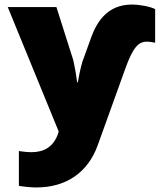

<svg xmlns="http://www.w3.org/2000/svg" viewBox="-20 -584 710 844"><path d="M560 -564C451 -564 405 -486 381 -420L342 -312C334 -285 326 -246 322 -222H319C313 -272 304 -310 302 -320L228 -553H14L238 -6L235 4C215 62 173 85 118 85C102 85 73 82 63 80V233C79 236 114 240 140 240C271 240 366 174 409 56L530 -280C566 -382 592 -401 626 -401C636 -401 649 -399 662 -396V-544C641 -555 594 -564 560 -564Z"/></svg>

Font: Noto Sans UI Black
Style: Regular
Weight: 900
Designer: Monotype Design Team
Foundry: Monotype Imaging Inc.
Version: Version 1.901